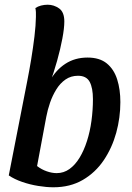

<svg xmlns="http://www.w3.org/2000/svg" viewBox="-20 -774 559 814"><path d="M206.3 20Q177.2 20 142.1 14.3Q107 8.7 74.1 -2.7Q41.2 -14 17.2 -30.3L97.2 -439L189.7 -428.8Q216.3 -476.8 256.9 -503.4Q297.5 -530 351.2 -530Q402.3 -530 432.8 -505.1Q463.2 -480.2 476.8 -437.3Q490.3 -394.5 490.3 -341Q490.3 -275.3 472.8 -211.2Q455.2 -147.2 419.9 -94.8Q384.7 -42.5 331.1 -11.2Q277.5 20 206.3 20ZM220.3 -40Q250.2 -40 274.5 -57.4Q298.8 -74.8 317.4 -105.4Q336 -136 348.8 -176.2Q361.7 -216.5 367.8 -262Q374 -307.5 374 -353.7Q374 -401.2 360.2 -427Q346.3 -452.8 310.7 -452.8Q280.5 -452.8 257.7 -436.9Q234.8 -421 218.8 -395Q202.7 -369 192.2 -338.7Q181.7 -308.3 176.2 -278.7L137.2 -70Q156.3 -55.3 178.3 -47.7Q200.3 -40 220.3 -40ZM189.7 -415.7 95.8 -432Q104 -473.2 112.2 -522.6Q120.3 -572 126.1 -619.6Q131.8 -667.2 132.3 -702.3Q132.7 -713.7 132.2 -722.8Q131.7 -732 130 -739.8Q140 -746.8 153.8 -750.4Q167.7 -754 182 -754Q208.5 -754 230.6 -738.4Q252.7 -722.8 252.7 -683Q252.7 -654.5 244.4 -610.5Q236.2 -566.5 222.1 -516.2Q208 -465.8 189.7 -415.7Z"/></svg>

Font: Sansita Swashed Light
Style: Regular
Weight: 300
Designer: Pablo Cosgaya
Foundry: Omnibus-Type
Version: Version 1.003